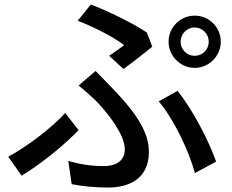

<svg xmlns="http://www.w3.org/2000/svg" viewBox="-20 -796 1040 860"><path d="M789 -609C789 -644 817 -673 852 -673C887 -673 915 -644 915 -609C915 -574 887 -546 852 -546C817 -546 789 -574 789 -609ZM735 -609C735 -545 788 -492 852 -492C916 -492 969 -545 969 -609C969 -674 916 -726 852 -726C788 -726 735 -674 735 -609ZM469 -546 533 -487C571 -514 637 -566 662 -587L638 -650C575 -693 466 -745 387 -776L328 -703C405 -674 493 -627 536 -594C522 -583 495 -563 469 -546ZM286 -75 301 29C348 38 403 44 464 44C549 44 647 11 647 -116C647 -208 584 -296 485 -399C460 -425 435 -451 408 -478L332 -413C362 -389 394 -360 418 -336C468 -282 539 -192 539 -127C539 -71 493 -52 445 -52C388 -52 339 -60 286 -75ZM853 -21 948 -72C917 -162 841 -309 775 -389L691 -342C759 -262 827 -118 853 -21ZM332 -213 272 -290C215 -226 101 -139 17 -94L77 -9C178 -71 275 -154 332 -213Z"/></svg>

Font: Noto Sans CJK SC Medium
Style: Regular
Weight: 500
Designer: Ryoko NISHIZUKA 西塚涼子 (kana, bopomofo & ideographs); Paul D. Hunt (Latin, Greek & Cyrillic); Sandoll Communications 산돌커뮤니
Foundry: Adobe
Version: Version 2.004;hotconv 1.0.118;makeotfexe 2.5.65603